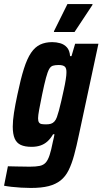

<svg xmlns="http://www.w3.org/2000/svg" viewBox="-53 -726 506 948"><path d="M99 202Q76 202 51 200.5Q26 199 4 196.5Q-18 194 -33 191L-14 95Q11 96 29.5 96Q48 96 64 96.5Q80 97 93 97Q125 97 143.5 93Q162 89 173 76.5Q184 64 192 39.5Q200 15 208 -26Q211 -37 213 -47.5Q215 -58 216 -63H209Q197 -42 181.5 -28Q166 -14 146.5 -7.5Q127 -1 103 -1Q70 -1 49.5 -10.5Q29 -20 19.5 -42Q10 -64 10 -101Q10 -130 16 -169Q22 -208 33 -259Q49 -336 65 -386.5Q81 -437 100.5 -465.5Q120 -494 145.5 -506Q171 -518 205 -518Q225 -518 244.5 -512.5Q264 -507 277.5 -492Q291 -477 293 -449H300L318 -510H433L337 -62Q325 -4 313 40Q301 84 285.5 115Q270 146 246 165Q222 184 187 193Q152 202 99 202ZM175 -112Q189 -112 198.5 -115Q208 -118 215.5 -126Q223 -134 228 -148Q232 -159 238 -180.5Q244 -202 250 -229Q256 -256 262 -283Q268 -310 271.5 -332.5Q275 -355 275 -366Q276 -389 267 -397Q258 -405 237 -405Q219 -405 208 -401.5Q197 -398 189.5 -384.5Q182 -371 174 -341.5Q166 -312 155 -259Q146 -216 140.5 -185.5Q135 -155 135 -142Q135 -128 139.5 -121.5Q144 -115 152.5 -113.5Q161 -112 175 -112ZM213 -568 214 -573 280 -706H404L403 -701L315 -568Z"/></svg>

Font: Saira Condensed
Style: Bold Italic
Weight: 700
Width: 3
Italic angle: -12°
Designer: Hector Gatti with collaboration of the Omnibus-Type team
Foundry: Omnibus-Type
Version: Version 1.101